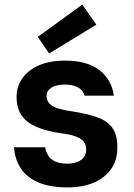

<svg xmlns="http://www.w3.org/2000/svg" viewBox="-20 -801 581 833"><path d="M273 12Q195 12 144.5 -10.5Q94 -33 69 -72.5Q44 -112 41 -162H176Q179 -143 189 -126.5Q199 -110 219.5 -100.5Q240 -91 271 -91Q297 -91 316 -98.5Q335 -106 344.5 -120Q354 -134 354 -152Q354 -175 341.5 -188.5Q329 -202 306 -210Q283 -218 249 -222Q202 -229 165.5 -240.5Q129 -252 103.5 -270Q78 -288 65 -315Q52 -342 52 -381Q52 -426 77 -461.5Q102 -497 149 -517.5Q196 -538 262 -538Q358 -538 411 -497Q464 -456 474 -386H347Q341 -409 319 -421.5Q297 -434 261 -434Q223 -434 202.5 -420.5Q182 -407 182 -384Q182 -369 191 -356Q200 -343 223 -334Q246 -325 286 -319Q357 -308 402 -292Q447 -276 468.5 -245Q490 -214 489 -159Q489 -106 462 -67.5Q435 -29 386.5 -8.5Q338 12 273 12ZM193 -569 144 -641 337 -781 398 -694Z"/></svg>

Font: DM Sans 9pt
Style: Bold
Weight: 700
Designer: Colophon Foundry, Jonny Pinhorn
Foundry: Colophon Foundry
Version: Version 4.004;gftools[0.9.30]